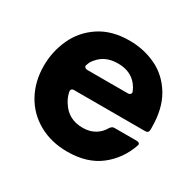

<svg xmlns="http://www.w3.org/2000/svg" viewBox="-131 -725 906 886"><g transform="rotate(30 322.0 -282.0)"><path d="M35 -278Q35 -354 66.5 -422.5Q98 -491 162.5 -533.5Q227 -576 321 -576Q398 -576 463.5 -544.5Q529 -513 569 -446.5Q609 -380 609 -280V-268Q609 -250 591 -250H212Q203 -250 199 -245Q195 -240 197 -231Q203 -203 218 -181Q256 -119 333 -119Q370 -119 397.5 -135.5Q425 -152 440 -180Q445 -186 449.5 -189Q454 -192 461 -192H578Q588 -192 592.5 -188Q597 -184 595 -177Q566 -92 498.5 -40Q431 12 326 12Q240 12 173.5 -25.5Q107 -63 71 -129Q35 -195 35 -278ZM434 -361Q443 -361 448 -366.5Q453 -372 449 -381Q442 -398 431 -412Q395 -458 327 -458Q259 -458 222 -412Q209 -398 204 -380Q202 -376 202 -373Q202 -368 207 -364.5Q212 -361 219 -361Z"/></g></svg>

Font: Open Sauce Two ExtraBold
Style: Regular
Weight: 800
Designer: Alfredo Marco Pradil
Foundry: Creative Sauce Fz LLC
Version: Version 1.477